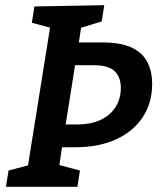

<svg xmlns="http://www.w3.org/2000/svg" viewBox="-20 -722 621 742"><path d="M3 0 13 -63 104 -87 86 -69 176 -631 189 -611 103 -634 113 -697 383 -702 373 -639 280 -611 296 -632 283 -547 274 -558H375Q445 -558 487 -539Q529 -520 548.5 -484Q568 -448 568 -398Q568 -324 531.5 -269Q495 -214 428.5 -183.5Q362 -153 273 -153H208L222 -168L207 -69L199 -87L289 -63L279 0ZM232 -230 222 -241H276Q332 -241 369.5 -259Q407 -277 427 -309Q447 -341 447 -382Q447 -424 423 -447Q399 -470 341 -470H258L272 -482Z"/></svg>

Font: Bitter Thin SemiBold
Style: Italic
Weight: 600
Italic angle: -9°
Version: Version 2.002